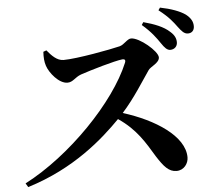

<svg xmlns="http://www.w3.org/2000/svg" viewBox="-57 -900 1114 987"><g transform="rotate(-5 500.0 -406.0)"><path d="M838 -615C860 -615 875 -630 875 -651C875 -670 868 -688 846 -707C815 -736 768 -754 712 -769L703 -755C750 -715 774 -681 793 -653C809 -629 822 -615 838 -615ZM936 -691C956 -691 969 -704 969 -726C969 -749 959 -768 934 -788C906 -808 860 -825 804 -836L795 -823C847 -783 868 -754 885 -731C904 -706 916 -691 936 -691ZM816 8C855 8 878 -26 878 -57C878 -167 730 -262 566 -313C631 -385 683 -471 718 -521C729 -538 776 -553 776 -582C776 -614 685 -691 642 -691C622 -691 604 -662 580 -656C532 -644 356 -611 287 -611C253 -611 226 -640 203 -668L187 -662C185 -634 187 -609 194 -589C206 -552 253 -493 297 -493C326 -493 337 -517 370 -529C420 -546 548 -584 589 -588C600 -588 606 -584 600 -569C519 -373 273 -118 37 4L49 24C292 -51 447 -190 539 -284C631 -222 671 -151 717 -75C751 -22 776 8 816 8Z"/></g></svg>

Font: Source Han Serif CN
Style: Bold
Weight: 700
Designer: Ryoko NISHIZUKA 西塚涼子 (kana & ideographs); Frank Grießhammer (Latin, Greek & Cyrillic); Wenlong ZHANG 张文龙 (bopomofo); San
Foundry: Adobe
Version: Version 2.003;hotconv 1.1.1;makeotfexe 2.6.0